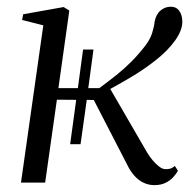

<svg xmlns="http://www.w3.org/2000/svg" viewBox="-20 -544 563 572"><path d="M439.5 7.5Q425.5 7.5 412 2.2Q398.5 -3 386.2 -14.5Q374 -26 364 -43.5L259.5 -246L238.5 -246.5L220 -114.5H189L207 -246.5L149.5 -247L114.5 0H42.5L109 -468.5L46 -484.5L49 -501.5L169.5 -523L186.5 -512.5L154 -281.5H212L227.5 -396.5H258.5L243 -281.5H276Q303 -301.5 326.5 -320.2Q350 -339 371 -360Q392 -381 412.5 -407.5Q427.5 -427 433.2 -445.5Q439 -464 440.5 -478.5Q444.5 -501 458 -512.5Q471.5 -524 489 -524Q505 -524 513.5 -512.5Q522 -501 523 -483.5Q524 -470.5 519 -455.8Q514 -441 502.5 -424.5Q480.5 -393.5 445 -365.5Q409.5 -337.5 372.5 -315.5Q335.5 -293.5 308.5 -279L417.5 -91Q425 -78 434.8 -66.5Q444.5 -55 454.5 -47.5Q464.5 -40 473 -40Q480.5 -40 486.8 -41.5Q493 -43 501 -49.5L510 -35.5Q504.5 -25 495.2 -15.2Q486 -5.5 472.5 1Q459 7.5 439.5 7.5Z"/></svg>

Font: Merriweather 120pt Light
Style: Italic
Weight: 300
Italic angle: -7.8°
Version: Version 2.101